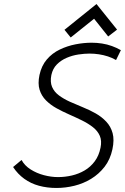

<svg xmlns="http://www.w3.org/2000/svg" viewBox="-20 -921 620 953"><path d="M561 -774 459 -901 300 -773 331 -735 447 -828 517 -740ZM556 -623 580 -672Q559 -684 535.5 -692.5Q512 -701 486.5 -705Q461 -709 435 -709Q396 -709 355 -701Q314 -693 276.5 -675Q239 -657 212.5 -626Q186 -595 176 -549Q167 -506 176.5 -475.5Q186 -445 208.5 -422.5Q231 -400 261 -383.5Q291 -367 324 -352.5Q357 -338 387.5 -323Q418 -308 441.5 -289.5Q465 -271 475.5 -246.5Q486 -222 479 -188Q471 -148 450 -120Q429 -92 400 -75Q371 -58 337 -50Q303 -42 268 -42Q234 -42 198 -51.5Q162 -61 132 -80Q102 -99 87 -127L45 -92Q68 -57 100.5 -33.5Q133 -10 173.5 1Q214 12 260 12Q305 12 349.5 1Q394 -10 432.5 -33.5Q471 -57 499 -93Q527 -129 538 -180Q548 -227 539 -260Q530 -293 507.5 -317Q485 -341 455 -358Q425 -375 391.5 -388.5Q358 -402 327 -416Q296 -430 272.5 -447.5Q249 -465 238.5 -489.5Q228 -514 235 -549Q242 -581 262.5 -601.5Q283 -622 311 -634Q339 -646 369 -650.5Q399 -655 424 -655Q448 -655 471 -651.5Q494 -648 515.5 -641Q537 -634 556 -623Z"/></svg>

Font: Advent Pro
Style: Italic
Weight: 400
Italic angle: -12°
Designer: VivaRado, Andreas Kalpakidis
Foundry: VivaRado, Andreas Kalpakidis
Version: Version 3.000